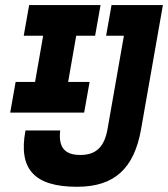

<svg xmlns="http://www.w3.org/2000/svg" viewBox="-20 -713 650 743"><path d="M278.3 9.8C421.9 9.8 499 -60.1 525.9 -212.9L610.4 -693.4H411.6L390.6 -574.7H459.5L396 -212.9C383.8 -144.5 351.6 -113.3 291 -113.3C230 -113.3 205.6 -143.1 212.9 -208H78.6C50.3 -58.6 112.8 9.8 278.3 9.8ZM19.5 -277.3H305.7L326.7 -396H243.7L274.9 -574.7H348.1L369.1 -693.4H92.8L71.8 -574.7H147L115.7 -396H40.5Z"/></svg>

Font: Cascadia Code NF
Style: Bold Italic
Weight: 700
Italic angle: -10°
Monospace: yes
Designer: Aaron Bell
Foundry: Saja Typeworks
Version: Version 2404.023